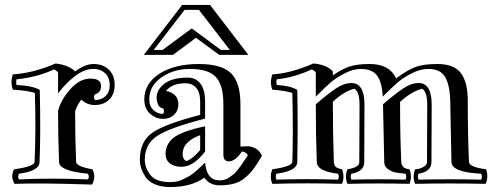

<svg xmlns="http://www.w3.org/2000/svg" viewBox="-20 -723 2011 777"><path d="M215 -275Q227 -320 265 -362.5Q303 -405 346 -405Q389 -405 389 -375Q389 -348 364 -341Q357 -331 364 -318Q390 -318 407 -334Q424 -350 424 -379Q424 -409 405.5 -426.5Q387 -444 358 -444Q320 -444 281.5 -413.5Q243 -383 215 -345V-429Q211 -437 198 -442Q133 -411 47 -402Q44 -390 47 -379Q113 -376 141 -359Q145 -177 140 -67Q139 -31 57 -20Q50 -7 57 3Q185 -3 336 3Q343 -7 336 -20Q220 -31 219 -67Q215 -166 215 -275ZM288 -68Q289 -49 354 -38Q370 -6 352 24Q145 17 39 21Q21 -8 37 -38Q119 -49 120 -68Q126 -207 121 -347Q89 -357 32 -360Q21 -389 32 -422Q114 -427 205 -466Q258 -460 284 -434Q325 -464 358 -464Q396 -464 420 -441.5Q444 -419 444 -379Q444 -341 421.5 -319.5Q399 -298 364 -298Q331 -298 309 -320Q289 -293 284 -271Q284 -165 288 -68Z M652 -355Q675 -351 688.5 -337Q702 -323 702 -302Q702 -276 685 -259Q668 -242 640 -242Q611 -242 587.5 -262.5Q564 -283 564 -321Q564 -385 625 -424.5Q686 -464 784 -464Q877 -464 915 -426.5Q953 -389 953 -301V-130L984 -131Q1024 -128 1040 -93L1024 -66Q1009 -43 999 -30.5Q989 -18 970.5 -2.5Q952 13 927 20Q902 27 869 27Q828 27 807 -4Q754 34 669 34Q632 34 606 22.5Q580 11 568 -8Q556 -27 551 -43.5Q546 -60 546 -77Q546 -149 594.5 -184.5Q643 -220 790 -258V-311Q790 -350 773.5 -368Q757 -386 731 -386Q676 -386 652 -355ZM810 -212V-110Q763 -48 714 -48Q686 -48 668 -61.5Q650 -75 650 -100Q650 -140 683 -166Q716 -192 810 -212ZM790 -116V-176Q719 -150 719 -100Q719 -79 734 -71Q760 -80 790 -116ZM640 -285Q623 -285 616 -310Q606 -350 640 -380Q673 -409 740 -409Q772 -409 791 -384.5Q810 -360 810 -311V-243Q666 -206 616 -173Q566 -140 566 -77Q566 -44 588.5 -15Q611 14 669 14Q682 14 695 11.5Q708 9 720.5 2.5Q733 -4 742.5 -8.5Q752 -13 764 -23Q776 -33 781 -37.5Q786 -42 797.5 -53Q809 -64 810 -65Q816 7 869 7Q880 7 890 4Q900 1 909 -5.5Q918 -12 925 -17.5Q932 -23 941.5 -35Q951 -47 955.5 -53.5Q960 -60 969.5 -74.5Q979 -89 983 -94Q977 -108 959 -110Q932 -69 904 -70Q884 -71 884 -98V-301Q884 -379 853.5 -411.5Q823 -444 749 -444Q682 -444 633 -409.5Q584 -375 584 -321Q584 -293 601 -277.5Q618 -262 640 -262Q647 -272 640 -285ZM638 -521 756 -608 874 -521H910L785 -683H727L602 -521ZM867 -501 773 -570 680 -501H562L717 -703H830L985 -501Z M1599 -311Q1599 -170 1604 -67Q1605 -41 1637 -38Q1649 -8 1637 21Q1512 18 1386 21Q1374 -8 1386 -38Q1434 -45 1434 -67L1435 -299Q1435 -352 1414 -364Q1371 -353 1327 -311Q1327 -177 1331 -68Q1332 -55 1338 -48.5Q1344 -42 1364 -38Q1376 -8 1364 21Q1224 17 1082 21Q1070 -8 1082 -38Q1162 -49 1163 -68Q1167 -180 1163 -347Q1130 -357 1082 -360Q1071 -389 1082 -422Q1156 -426 1248 -466Q1301 -462 1327 -434V-418Q1361 -442 1392.5 -453Q1424 -464 1476 -464Q1556 -464 1583 -406Q1631 -441 1663 -452.5Q1695 -464 1750 -464Q1817 -464 1845 -427.5Q1873 -391 1873 -315Q1873 -170 1878 -67Q1879 -47 1947 -38Q1958 -6 1945 21Q1802 18 1660 21Q1648 -8 1660 -38Q1676 -38 1692 -46.5Q1708 -55 1708 -67L1709 -299Q1709 -352 1688 -364Q1648 -354 1599 -311ZM1529 -332Q1526 -390 1506 -417Q1486 -444 1441 -444Q1408 -444 1372.5 -425Q1337 -406 1316 -387.5Q1295 -369 1258 -332V-429Q1254 -437 1241 -442Q1173 -410 1100 -402Q1097 -390 1100 -379Q1156 -376 1183 -359Q1186 -213 1183 -67Q1182 -31 1099 -20Q1093 -9 1099 4Q1224 0 1348 4Q1354 -9 1348 -20Q1263 -30 1262 -67Q1258 -171 1258 -301Q1309 -345 1341 -366Q1373 -387 1402 -387Q1455 -387 1455 -299L1454 -67Q1454 -29 1402 -20Q1396 -9 1402 4Q1512 1 1621 4Q1627 -9 1621 -20Q1595 -22 1579 -25.5Q1563 -29 1549 -39.5Q1535 -50 1535 -67L1530 -301Q1581 -345 1613 -366Q1645 -387 1674 -387Q1727 -387 1727 -299L1726 -67Q1726 -29 1674 -20Q1668 -9 1674 4Q1801 1 1927 4Q1934 -8 1927 -20Q1808 -26 1807 -67L1802 -315Q1800 -382 1780.5 -413Q1761 -444 1713 -444Q1680 -444 1644.5 -425.5Q1609 -407 1587 -387.5Q1565 -368 1529 -332Z"/></svg>

Font: Jacques Francois Shadow
Style: Regular
Weight: 400
Designer: Alexei Vanyashin, Nikita Kanarev (i@xarsok.ru)
Foundry: Cyreal (www.cyreal.org)
Version: Version 1.003